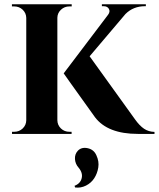

<svg xmlns="http://www.w3.org/2000/svg" viewBox="-20 -620 735 889"><path d="M311.5 -9.8V0H35.6V-9.8H45.9Q68.8 -9.8 85 -25.1Q101.1 -40.5 101.6 -63V-537.1Q101.1 -559.6 85 -575Q68.8 -590.3 45.9 -590.3H35.2V-600.1H312V-590.3H301.3Q278.8 -590.3 262.5 -575.2Q246.1 -560.1 245.6 -538.1V-63Q246.1 -40.5 262.2 -25.1Q278.3 -9.8 301.3 -9.8ZM395 -359.4 605.5 -66.9Q626 -38.1 647 -23.9Q668 -9.8 695.3 -9.3V0H618.2Q478.5 0 419.9 -77.1Q413.1 -86.9 375.7 -138.9Q338.4 -190.9 306.6 -235.4Q274.9 -279.8 274.9 -280.3L480.5 -551.8Q491.2 -565.9 484.4 -578.6Q477.5 -591.3 460 -591.3H451.7V-600.1H655.3V-591.3H651.4Q597.2 -591.3 561 -555.2ZM327.6 248 325.2 240.2Q352.1 230 358.2 205.3Q364.3 180.7 343.8 156.2Q328.6 139.2 327.1 116.5Q325.7 93.8 340.3 78.1Q357.4 60.1 386 66.2Q414.6 72.3 426.3 99.1Q439.5 127.4 435.1 155.3Q430.7 183.1 416.5 205.1Q402.3 227.1 378.2 239.3Q354 251.5 327.6 248Z"/></svg>

Font: Cinzel Bold
Style: Regular
Weight: 700
Designer: Natanael Gama
Version: Version 1.001;PS 001.001;hotconv 1.0.56;makeotf.lib2.0.21325